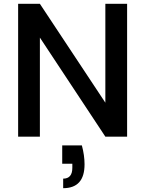

<svg xmlns="http://www.w3.org/2000/svg" viewBox="-20 -716 761 1006"><path d="M646 0H532L189 -519V0H75V-696H189L532 -178V-696H646ZM409 46Q423 98 423 145Q423 270 311 270V220Q359 220 359 163V142H306V46Z"/></svg>

Font: MSTAGE Medium
Style: Regular
Weight: 500
Designer: Ninad Kale (Devanagari), Jonny Pinhorn (Latin)
Foundry: Indian Type Foundry
Version: 4.004